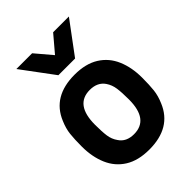

<svg xmlns="http://www.w3.org/2000/svg" viewBox="-228 -888 1008 1008"><g transform="rotate(-45 276.5 -383.5)"><path d="M36 0ZM276 13Q194 13 140.5 -20.5Q87 -54 61.5 -113.5Q36 -173 36 -249Q36 -303 40 -339.5Q44 -376 61 -415Q114 -543 276 -543Q358 -543 411.5 -509.5Q465 -476 490.5 -416.5Q516 -357 516 -281Q516 -227 512 -190.5Q508 -154 491 -115Q438 13 276 13ZM276 -101Q386 -101 386 -249Q386 -301 381.5 -333Q377 -365 360 -390Q333 -430 276 -430Q166 -430 166 -281Q166 -229 170.5 -197.5Q175 -166 193 -141Q219 -101 276 -101ZM467 -601ZM338 -601H214L81 -780H198L276 -688L354 -780H471Z"/></g></svg>

Font: Tanohe Sans SemiBold
Style: Regular
Weight: 600
Designer: Village Type and Design LLC & Cristiano Sobral
Foundry: Cooper Hewitt Smithsonian Design Museum
Version: Version 1.00;September 29, 2021;FontCreator 13.0.0.2655 64-b